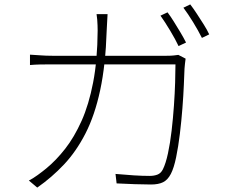

<svg xmlns="http://www.w3.org/2000/svg" viewBox="-20 -826 1040 871"><path d="M740 -770Q753 -753 768 -729Q783 -705 798 -680Q813 -655 824 -633L790 -617Q776 -647 752 -687Q728 -727 708 -755ZM843 -806Q857 -788 873 -763.5Q889 -739 904.5 -714.5Q920 -690 929 -670L896 -654Q879 -688 856 -725.5Q833 -763 812 -791ZM468 -762Q467 -746 466 -726Q465 -706 464 -688Q459 -531 434.5 -417Q410 -303 368 -221Q326 -139 270.5 -80Q215 -21 149 25L111 -7Q129 -16 151 -32Q173 -48 190 -62Q235 -99 276 -151.5Q317 -204 350 -277.5Q383 -351 402.5 -452Q422 -553 423 -687Q423 -698 422.5 -711Q422 -724 421 -737.5Q420 -751 418 -762ZM822 -560Q820 -547 819 -536Q818 -525 817 -514Q816 -488 814 -440.5Q812 -393 807.5 -335Q803 -277 796 -219Q789 -161 779 -112.5Q769 -64 755 -37Q741 -10 720 0.5Q699 11 665 11Q632 11 591 9.5Q550 8 509 6L504 -37Q547 -33 586.5 -30.5Q626 -28 659 -28Q679 -28 694.5 -34Q710 -40 719 -58Q732 -84 742 -130.5Q752 -177 758.5 -233Q765 -289 769 -346Q773 -403 774.5 -452.5Q776 -502 776 -534H218Q185 -534 162 -533.5Q139 -533 116 -531V-578Q138 -577 163 -575Q188 -573 217 -573H736Q757 -573 769 -574.5Q781 -576 789 -577Z"/></svg>

Font: Noto Sans KR ExtraLight
Style: Regular
Weight: 250
Designer: Ryoko NISHIZUKA  (kana, bopomofo & ideographs); Paul D. Hunt (Latin, Greek & Cyrillic); Sandoll Communications , Soo-you
Foundry: Adobe
Version: Version 2.004-H2;hotconv 1.0.118;makeotfexe 2.5.65603